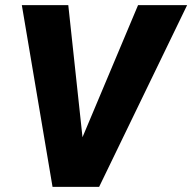

<svg xmlns="http://www.w3.org/2000/svg" viewBox="-20 -731 752 751"><path d="M711.9 -710.9 367.7 0H185.5L65.4 -710.9H247.1L302.7 -194.3L520 -710.9Z"/></svg>

Font: Mardoto Black
Style: Italic
Weight: 900
Italic angle: -12°
Designer: Christian Robertson, Vahan Hovhannisyan
Foundry: Google
Version: Version 1.000